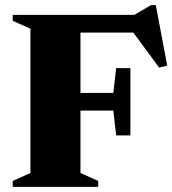

<svg xmlns="http://www.w3.org/2000/svg" viewBox="-20 -728 672 748"><path d="M488 -462.5V-200.5H432.5L421.5 -297H293.5V-54L362.5 -23V0H29.5V-23L98.5 -54V-616L29.5 -647V-670H503.5L568 -708H587L631.5 -472.5L600 -464.5L499.5 -601H293.5V-366H421.5L432.5 -462.5Z"/></svg>

Font: Newsreader Text ExtraBold
Style: Regular
Weight: 800
Designer: Hugues Gentile
Foundry: Production Type
Version: Version 1.001